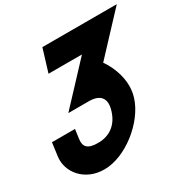

<svg xmlns="http://www.w3.org/2000/svg" viewBox="-193 -1004 1233 1249"><g transform="rotate(-30 423.0 -379.5)"><path d="M320.3 -655H235.3L287.2 -825H372.2H692.2H777.2H846.2L724.5 -695L578.8 -539C580.8 -539 686.5 -394 639 -242C591 -85 398.5 67 239.8 66C92.8 66 3.4 -47 18.6 -159L31.9 -258H204.9L195.2 -187C187.7 -133 211.5 -103 291.8 -104C378.8 -104 442.8 -153 469 -242C493.8 -323 460.8 -369 372.8 -369H287.8H218.8L340.6 -499L486.3 -655Z"/></g></svg>

Font: Nordica Plus
Style: NordicaClassicBkObl
Weight: 900
Version: Version 1.01